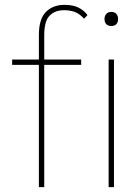

<svg xmlns="http://www.w3.org/2000/svg" viewBox="-20 -770 576 790"><path d="M140 0V-503H30V-525H140V-626Q140 -692 169 -721Q198 -750 245 -750Q281 -750 303.5 -738.5Q326 -727 340 -708L326 -693Q308 -713 288.5 -720.5Q269 -728 243 -728Q207 -728 184.5 -706Q162 -684 162 -625V-525H314V-503H162V0ZM438 -663Q424 -663 417 -671Q410 -679 410 -692Q410 -704 417 -712.5Q424 -721 438 -721Q451 -721 458.5 -713Q466 -705 466 -692Q466 -679 459 -671Q452 -663 438 -663ZM427 0V-525H449V0Z"/></svg>

Font: Lexend Thin
Style: Regular
Weight: 100
Designer: Bonnie Shaver-Troup, Thomas Jockin
Foundry: Lexend
Version: Version 1.007; ttfautohint (v1.8.3)